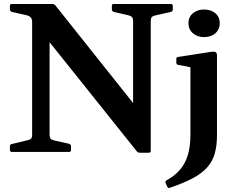

<svg xmlns="http://www.w3.org/2000/svg" viewBox="-20 -766 1189 968"><path d="M762 -688Q750 -685 745 -679.5Q740 -674 740 -658V-5Q740 4 730 4H685Q675 4 669 -4L159 -642L230 -706V-88Q230 -74 234 -68Q238 -62 253 -58L329 -41Q338 -37 338 -28V-9Q338 0 328 0H40Q30 0 30 -10V-29Q30 -38 40 -40L119 -59Q132 -62 137 -67.5Q142 -73 142 -89V-654Q142 -670 135.5 -677.5Q129 -685 115 -689L39 -706Q30 -710 30 -719V-737Q30 -746 40 -746H243Q253 -746 259 -739L716 -165L651 -64V-659Q651 -672 646.5 -678.5Q642 -685 627 -689L553 -706Q544 -710 544 -719V-737Q544 -746 554 -746H841Q851 -746 851 -736V-718Q851 -708 841 -706ZM940 -86V-313H1074V-86ZM815 156Q811 149 820 143Q862 120 888.5 88.5Q915 57 927.5 14Q940 -29 940 -86H1074Q1074 -33 1063 7Q1052 47 1025 77.5Q998 108 952 132.5Q906 157 836 181Q827 184 823 175ZM940 -313V-462L959 -423L879 -439Q869 -440 869 -450V-469Q869 -479 879 -479L1046 -505Q1061 -507 1067.5 -503Q1074 -499 1074 -485V-313ZM1009 -579Q975 -579 952.5 -598.5Q930 -618 930 -649Q930 -680 952.5 -699Q975 -718 1009 -718Q1044 -718 1066 -699Q1088 -680 1088 -649Q1088 -618 1066 -598.5Q1044 -579 1009 -579Z"/></svg>

Font: Hahmlet SemiBold
Style: Regular
Weight: 600
Version: Version 1.002